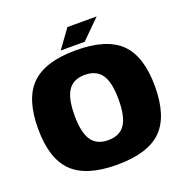

<svg xmlns="http://www.w3.org/2000/svg" viewBox="-153 -1008 1122 1167"><g transform="rotate(-20 408.0 -425.0)"><path d="M408 -720Q607 -720 696.5 -632Q786 -544 786 -350Q786 -156 696.5 -68Q607 20 408 20Q210 20 120 -68Q30 -156 30 -350Q30 -544 120 -632Q210 -720 408 -720ZM408 -561Q334 -561 300 -510.5Q266 -460 266 -350Q266 -240 300 -189.5Q334 -139 408 -139Q483 -139 517 -189.5Q551 -240 551 -350Q551 -460 517 -510.5Q483 -561 408 -561ZM322 -750 409 -870H598L477 -750Z"/></g></svg>

Font: Fivo Sans Black
Style: Regular
Weight: 900
Designer: Alexander Slobzheninov
Foundry: Alexander Slobzheninov
Version: 1.0